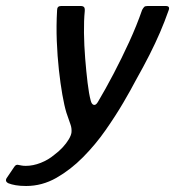

<svg xmlns="http://www.w3.org/2000/svg" viewBox="-120 -492 583 639"><path d="M-33 127Q-53 127 -67.5 124.5Q-82 122 -92 118Q-106 111 -96 98L-73 64Q-67 54 -58 57Q-53 58 -47.5 59Q-42 60 -34 60Q-10 60 15.5 50Q41 40 61 23Q76 12 88.5 -1.5Q101 -15 109 -28.5Q117 -42 118 -52Q119 -66 114.5 -78Q110 -90 101 -117Q94 -140 87.5 -177Q81 -214 76 -259.5Q71 -305 69 -355.5Q67 -406 70 -458Q70 -472 83 -472H149Q156 -472 159.5 -468.5Q163 -465 162 -454Q159 -424 159.5 -382.5Q160 -341 163.5 -297.5Q167 -254 171.5 -216.5Q176 -179 182 -157Q185 -145 192 -143Q199 -141 206 -153Q231 -195 258 -246.5Q285 -298 310 -352.5Q335 -407 353 -459Q357 -466 360 -469Q363 -472 371 -472H432Q447 -472 441 -457Q428 -420 412.5 -384Q397 -348 377.5 -309.5Q358 -271 331 -223Q316 -194 290.5 -150.5Q265 -107 231.5 -59Q198 -11 156.5 31Q115 73 67.5 100Q20 127 -33 127Z"/></svg>

Font: Glory Medium
Style: Italic
Weight: 500
Italic angle: -12°
Version: Version 1.011